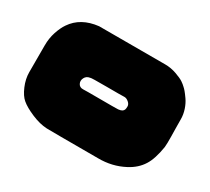

<svg xmlns="http://www.w3.org/2000/svg" viewBox="-124 -839 1148 1048"><g transform="rotate(30 450.5 -314.5)"><path d="M795 -572Q802 -566 811 -555.5Q820 -545 835.5 -523Q851 -501 861 -471Q871 -441 871 -411Q871 -388 871.5 -356Q872 -324 872.5 -303.5Q873 -283 872.5 -263.5Q872 -244 871 -236Q858 -155 831 -113Q802 -67 748 -39Q674 0 586 -1Q282 -1 262 -2Q218 -4 166 -26Q114 -48 87 -71Q63 -91 44.5 -134.5Q26 -178 26 -220V-390Q26 -434 39 -473.5Q52 -513 70 -539Q122 -616 231 -628Q257 -628 318 -628Q379 -628 495.5 -628Q612 -628 647 -628Q684 -628 719 -615.5Q754 -603 769.5 -592.5Q785 -582 795 -572ZM548 -287Q556 -288 561.5 -289.5Q567 -291 571 -293.5Q575 -296 577.5 -299Q580 -302 581.5 -306Q583 -310 583.5 -315Q584 -320 584 -326Q584 -340 570.5 -351.5Q557 -363 544 -363Q526 -362 429 -362.5Q332 -363 330 -360Q307 -357 297.5 -338Q288 -319 297 -302Q306 -285 328 -286Q340 -287 435 -286.5Q530 -286 548 -287Z"/></g></svg>

Font: Cubao Free Wide
Style: Wide
Weight: 400
Designer: Aaron Amar
Version: Version 001.001